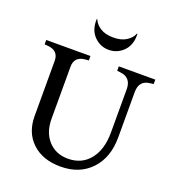

<svg xmlns="http://www.w3.org/2000/svg" viewBox="-164 -1058 1090 1196"><g transform="rotate(20 381.5 -459.5)"><path d="M372 11Q254 11 184 -54.5Q114 -120 114 -230V-595Q114 -629 96 -647.5Q78 -666 43 -669L20 -671V-700H313V-671L290 -669Q255 -666 237 -647.5Q219 -629 219 -595V-250Q219 -160 268.5 -105.5Q318 -51 399 -51Q490 -51 543 -117Q596 -183 596 -296V-584Q596 -621 578 -642.5Q560 -664 524 -668L501 -671V-700H743V-671L720 -668Q684 -664 666.5 -643Q649 -622 649 -584V-283Q649 -149 573.5 -69Q498 11 372 11ZM275 -930Q286 -900 319.5 -878.5Q353 -857 406 -857Q459 -857 492.5 -878.5Q526 -900 537 -930H541Q544 -858 503.5 -816.5Q463 -775 406 -775Q349 -775 308.5 -816.5Q268 -858 271 -930Z"/></g></svg>

Font: Redaction
Style: Regular
Weight: 400
Designer: Jeremy Mickel / Forest Young
Foundry: MCKL
Version: Version 2.001; Redaction